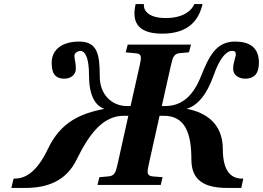

<svg xmlns="http://www.w3.org/2000/svg" viewBox="-20 -912 1297 947"><path d="M649 -892C632 -818 645 -746 780 -746C915 -746 962 -818 979 -892H938C930 -868 893 -823 798 -823C703 -823 686 -868 690 -892ZM36 15H104C215 15 307 -20 358 -125C421 -254 489 -341 591 -341H613L559 -98C551 -62 544 -44 515 -42L470 -38L461 0H773L782 -38L732 -42C704 -45 705 -62 713 -98L767 -341H788C895 -341 924 -252 924 -125C924 -20 991 15 1102 15H1170L1180 -31H1175C1127 -31 1079 -58 1079 -177C1079 -304 993 -358 902 -375V-376C955 -392 1000 -445 1034 -541C1063 -624 1096 -661 1124 -661C1135 -661 1143 -659 1143 -644C1143 -629 1130 -604 1130 -574C1130 -532 1171 -524 1189 -524C1246 -524 1257 -565 1257 -603C1257 -678 1211 -707 1139 -707C1047 -707 1011 -636 971 -535C935 -445 881 -389 796 -389H778L824 -594C832 -630 839 -648 868 -650L912 -654L922 -692H610L600 -654L651 -649C679 -647 678 -630 670 -594L624 -389H606C533 -389 472 -444 472 -535C472 -638 463 -707 371 -707C290 -707 235 -670 235 -603C235 -561 244 -524 298 -524C320 -524 354 -536 354 -574C354 -608 347 -616 347 -637C347 -652 367 -661 375 -661C401 -661 419 -626 419 -541C419 -444 448 -392 493 -376V-375C381 -352 281 -314 216 -177C159 -57 100 -31 52 -31H47Z"/></svg>

Font: Heuristica
Style: Bold Italic
Weight: 700
Italic angle: -13°
Version: Version 1.0.1